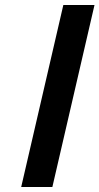

<svg xmlns="http://www.w3.org/2000/svg" viewBox="-20 -750 399 770"><path d="M65 0 234 -730H359L190 0Z"/></svg>

Font: Miedinger
Style: Bold-Italic
Weight: 700
Italic angle: -13°
Version: Version 001.000